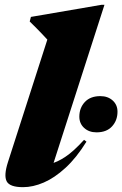

<svg xmlns="http://www.w3.org/2000/svg" viewBox="-20 -760 506 795"><path d="M176 -596Q167 -606 155.5 -618Q144 -630 130.8 -643.5Q117.5 -657 103 -671L108 -690L399.5 -740H412.5L188 -42.5L131.5 -75Q159 -75 187.8 -81.5Q216.5 -88 250.8 -110.8Q285 -133.5 328 -181L338 -173.5Q296.5 -106.5 251.2 -65Q206 -23.5 161.2 -4.2Q116.5 15 75.5 15Q20.5 15 7.8 -9Q-5 -33 13 -89ZM379.5 -212Q348.5 -212 328.5 -230.2Q308.5 -248.5 308.5 -277Q308.5 -313 331.2 -337.5Q354 -362 395.5 -362Q426.5 -362 446.5 -344Q466.5 -326 466.5 -297.5Q466.5 -261.5 444 -236.8Q421.5 -212 379.5 -212Z"/></svg>

Font: Newsreader 60pt ExtraBold
Style: Italic
Weight: 800
Italic angle: -17°
Designer: Hugues Gentile
Foundry: Production Type
Version: Version 1.003